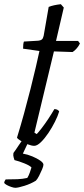

<svg xmlns="http://www.w3.org/2000/svg" viewBox="-55 -695 401 915"><path d="M108 0Q96 0 78 -7Q60 -14 44.5 -23.5Q29 -33 26 -39Q43 -94 59.5 -154Q76 -214 90.5 -271.5Q105 -329 116 -376.5Q127 -424 133 -452L55 -463Q55 -487 59 -497L127 -501Q138 -502 144 -506.5Q150 -511 153 -524L177 -662Q199 -671 235 -675L249 -659L212 -500H317L326 -488Q321 -477 311.5 -465.5Q302 -454 291 -447L202 -450L109 -63L120 -56Q128 -64 143.5 -84Q159 -104 175.5 -129Q192 -154 204 -175Q220 -175 227 -164Q221 -143 207 -115Q193 -87 175.5 -61Q158 -35 140 -17.5Q122 0 108 0ZM18 200Q11 200 -1 196Q-13 192 -23 186.5Q-33 181 -35 176Q-34 170 -32.5 167.5Q-31 165 -28 160Q4 160 28.5 159Q53 158 75 153Q82 142 87 127.5Q92 113 95 103Q87 94 61 83.5Q35 73 14 68Q13 64 10 55Q7 46 9 34Q21 18 32.5 0Q44 -18 60 -37H89L54 37Q77 41 99.5 50.5Q122 60 137 70.5Q152 81 152 90Q152 97 145.5 112.5Q139 128 131 143.5Q123 159 116 166Q92 181 61.5 190.5Q31 200 18 200Z"/></svg>

Font: Texturina Extralight
Style: Italic
Weight: 200
Italic angle: -11°
Designer: Guillermo Torres Carreño
Foundry: Omnibus-Type
Version: Version 1.002; ttfautohint (v1.8.3)